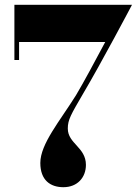

<svg xmlns="http://www.w3.org/2000/svg" viewBox="-20 -770 580 800"><path d="M148 -91C148 -19.5 189.5 10 244 10C303 10 338 -31 338 -83C338 -156.5 262.5 -171.5 262.5 -234.5C262.5 -271 275.5 -292.5 325 -377.5C403 -509 530 -750 530 -750H40V-520H59.5V-595H418.5C372 -508 331 -431 296.5 -373C229 -265 148 -170 148 -91Z"/></svg>

Font: Bodoni* 11pt
Style: Bold
Weight: 700
Version: Version 2.3